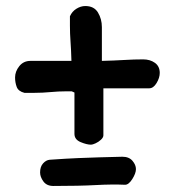

<svg xmlns="http://www.w3.org/2000/svg" viewBox="-20 -674 585 637"><path d="M282 -194Q268 -194 247.5 -202.5Q227 -211 227 -230V-367L218 -371H199Q174 -371 147.5 -368.5Q121 -366 95 -366H61Q41 -371 35.5 -385.5Q30 -400 30 -417Q30 -437 44 -454.5Q58 -472 81 -472H217Q216 -508 214 -535.5Q212 -563 212 -589V-620Q219 -636 233.5 -645Q248 -654 263 -654Q292 -654 305 -632.5Q318 -611 318 -584V-472Q359 -473 392 -475Q425 -477 455 -477Q478 -477 494 -465.5Q510 -454 510 -432Q510 -416 499.5 -398.5Q489 -381 475 -381H323V-225Q323 -218 315 -210.5Q307 -203 297 -198.5Q287 -194 282 -194ZM157 -57Q135 -57 124 -72Q113 -87 113 -102Q113 -121 123 -132Q133 -143 145 -144Q202 -148 239 -149.5Q276 -151 309 -152Q342 -153 386 -154Q408 -154 419.5 -140.5Q431 -127 431 -113Q431 -99 419 -80Q407 -61 395 -61Q353 -63 298 -60Q243 -57 157 -57Z"/></svg>

Font: Fuzzy Bubbles
Style: Bold
Weight: 700
Designer: Robert E. Leuschke
Foundry: Robert E. Leuschke
Version: Version 1.010; ttfautohint (v1.8.3)